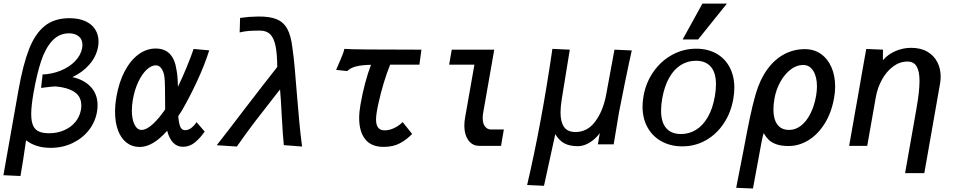

<svg xmlns="http://www.w3.org/2000/svg" viewBox="-34 -834 5454 1098"><path d="M362.5 -730Q417.5 -730 455 -712.5Q492.5 -695 511 -664.8Q529.5 -634.5 529.5 -596.5Q529.5 -581 526.5 -564.5Q516 -509.5 477 -464.8Q438 -420 380 -393Q446.5 -378.5 485.2 -337Q524 -295.5 524 -232Q524 -212.5 520.5 -193.5Q510.5 -136 473.8 -89.2Q437 -42.5 380.2 -15.5Q323.5 11.5 255.5 11.5Q170.5 11.5 115 -32Q104.5 42 98.2 81.5Q92 121 83 172.5L-14.5 168L71.5 -318Q97.5 -464.5 132.2 -553.2Q167 -642 222.2 -686Q277.5 -730 362.5 -730ZM429 -206.5Q431 -218 431 -230.5Q431 -282 391.5 -308Q352 -334 286 -339.5Q274.5 -340 253.2 -337.5Q232 -335 223.5 -334L201 -331Q201.5 -338 205.5 -372.5Q209.5 -398.5 209 -408Q263 -410 312.2 -429.8Q361.5 -449.5 394.8 -483.5Q428 -517.5 436 -560Q437.5 -569 437.5 -576.5Q437.5 -609.5 415.8 -626.5Q394 -643.5 362 -643.5Q304 -643.5 264.8 -600.8Q225.5 -558 201.2 -485Q177 -412 158 -304.5Q144.5 -229 144.5 -182Q144.5 -139.5 155.5 -115.5Q166.5 -91.5 188.8 -81.8Q211 -72 246.5 -72Q293 -72 332 -88.8Q371 -105.5 396.5 -136Q422 -166.5 429 -206.5Z M624 -194.5Q624 -236.5 632 -281.5Q646.5 -365 679.5 -427.2Q712.5 -489.5 758.2 -523Q804 -556.5 856 -556.5Q908.5 -556.5 937.8 -525Q967 -493.5 975 -436Q982.5 -402.5 983.5 -337.5Q1009 -390 1034.5 -452Q1060 -514 1073 -554L1162.5 -546Q1136 -462 1093 -369.5Q1050 -277 1006 -201.5L985.5 -170Q988.5 -129 997 -109.2Q1005.5 -89.5 1025 -89.5Q1043 -89.5 1060 -102.5Q1077 -115.5 1090 -135.5L1136.5 -81.5Q1111.5 -45 1081 -19.8Q1050.5 5.5 1012.5 5.5Q979 5.5 956.2 -18Q933.5 -41.5 922 -86.5Q840.5 6.5 764.5 6.5Q721.5 6.5 689.8 -18.2Q658 -43 641 -88.2Q624 -133.5 624 -194.5ZM720 -202Q720 -152.5 735.2 -121.8Q750.5 -91 775.5 -91Q803 -91 838.8 -123.2Q874.5 -155.5 910.5 -208.5Q910 -228.5 910 -277.5Q910 -287 909.5 -330.2Q909 -373.5 906.5 -393Q903 -421.5 890 -441Q877 -460.5 858 -460.5Q832 -460.5 805.5 -436.2Q779 -412 757.5 -367.2Q736 -322.5 725.5 -263Q720 -229 720 -202Z M1359.5 -203.5Q1483.5 -365 1551.5 -451Q1551 -526.5 1541.8 -571.2Q1532.5 -616 1511.5 -637.5Q1490.5 -659 1453 -659Q1412.5 -659 1388 -657Q1363.5 -655 1336.5 -648.5L1339 -731.5Q1370.5 -736 1388.2 -737.2Q1406 -738.5 1441 -739.5Q1507.5 -740.5 1547.5 -724.2Q1587.5 -708 1609 -668.8Q1630.5 -629.5 1638.5 -558.5Q1646 -506 1651 -450.5Q1656 -395 1663 -306Q1672.5 -193.5 1678.2 -131Q1684 -68.5 1693.5 4L1589 -4Q1584 -51.5 1577 -174.5Q1572.5 -267.5 1567.5 -322.5L1540 -287.5Q1469.5 -198 1422 -135.8Q1374.5 -73.5 1320.5 4L1205.5 -3.5Q1280.5 -99.5 1359.5 -203.5Z M1900.5 -463Q1902.5 -468 1911.8 -489Q1921 -510 1927 -526.5Q1933 -543 1935.5 -554.5Q1973 -550 2376 -550L2364.5 -464H2197Q2156.5 -362.5 2130.5 -244Q2116.5 -182.5 2116.5 -150.5Q2116.5 -88.5 2165.5 -88.5Q2192.5 -88.5 2220.5 -101.8Q2248.5 -115 2268.5 -136L2323 -68Q2291 -35 2252.5 -14.5Q2214 6 2160 6Q2089 6 2054.5 -37.8Q2020 -81.5 2020 -158.5Q2020 -195 2027.5 -236Q2049 -360 2087.5 -463.5Q2033 -462 2002.2 -454.2Q1971.5 -446.5 1951.5 -427.5L1888 -434.5Q1890.5 -439.5 1893.5 -446.8Q1896.5 -454 1900.5 -463Z M2621.5 -116.5Q2621.5 -138.5 2626 -163L2679 -464H2534.5L2549.5 -550H2792.5L2729 -188Q2726.5 -175 2726.5 -159Q2726.5 -127 2740 -110.2Q2753.5 -93.5 2773.5 -93.5H2847.5L2840.5 -54Q2838.5 -41.5 2836 -27.5Q2833.5 -13.5 2831.5 0H2705Q2680.5 0 2661.8 -14Q2643 -28 2632.2 -54.2Q2621.5 -80.5 2621.5 -116.5Z M3125 -554.5 3224.5 -550 3178.5 -266.5Q3171.5 -223.5 3171.5 -190.5Q3171.5 -137 3191.5 -108Q3211.5 -79 3257.5 -79Q3324.5 -79 3369 -137.8Q3413.5 -196.5 3431.5 -287.5L3480 -550L3579 -545.5Q3564 -479.5 3540 -362.5Q3516 -245.5 3506 -192L3475.5 -8.5H3385L3396 -72.5Q3371.5 -39 3337.8 -18.5Q3304 2 3270.5 2Q3224 2 3193.8 -14Q3163.5 -30 3141.5 -67L3077 228.5L2980.5 224Q3063 -128.5 3125 -554.5Z M3640.5 -224.5Q3640.5 -252 3646 -284Q3659.5 -361.5 3702.8 -423.5Q3746 -485.5 3810 -520.5Q3874 -555.5 3947.5 -555.5Q4013 -555.5 4062.2 -528Q4111.5 -500.5 4138.5 -449.8Q4165.5 -399 4165.5 -332Q4165.5 -302 4159.5 -268Q4146 -190 4105.2 -128.5Q4064.5 -67 4003 -32Q3941.5 3 3868 3Q3802 3 3750.2 -25Q3698.5 -53 3669.5 -104.8Q3640.5 -156.5 3640.5 -224.5ZM4054 -283Q4060.5 -319 4060.5 -351Q4060.5 -418.5 4030.8 -452.5Q4001 -486.5 3946 -486.5Q3898.5 -486.5 3859.5 -462.2Q3820.5 -438 3793 -389.5Q3765.5 -341 3753 -270.5Q3746.5 -233.5 3746.5 -201.5Q3746.5 -134.5 3776 -101Q3805.5 -67.5 3860.5 -67.5Q3907 -67.5 3946.2 -91.5Q3985.5 -115.5 4013.5 -163.8Q4041.5 -212 4054 -283ZM3870 -608.5 3983 -813.5H4123L3958.5 -608.5Z M4176 240 4215.5 38.5 4224.5 -9Q4240 -92 4254.5 -161.2Q4269 -230.5 4288 -297.5Q4312.5 -380.5 4354.5 -438Q4396.5 -495.5 4451.2 -524.2Q4506 -553 4568.5 -553Q4622 -553 4661.2 -525Q4700.5 -497 4721.2 -448.5Q4742 -400 4742 -339.5Q4742 -307.5 4736 -274.5Q4721 -189 4681.8 -126.8Q4642.5 -64.5 4588.8 -31.8Q4535 1 4476.5 1Q4433 1 4405 -9.2Q4377 -19.5 4361.8 -34.8Q4346.5 -50 4333 -72.5Q4327.5 -53.5 4321.2 -22.8Q4315 8 4305.5 63Q4286 172.5 4272 244ZM4633 -285.5Q4638 -316.5 4638 -339.5Q4638 -394 4617.2 -428.2Q4596.5 -462.5 4558.5 -462.5Q4521.5 -462.5 4487.2 -436.2Q4453 -410 4428.5 -365.8Q4404 -321.5 4395 -270Q4389 -236.5 4389 -208Q4389 -152 4411.8 -121.5Q4434.5 -91 4479 -91Q4515 -91 4546.2 -115Q4577.5 -139 4600 -183Q4622.5 -227 4633 -285.5Z M5224.5 -370.5Q5224.5 -426.5 5208 -454.2Q5191.5 -482 5155.5 -482Q5111.5 -482 5073.5 -453.8Q5035.5 -425.5 5009.8 -378.8Q4984 -332 4974.5 -278L4925.5 0H4822L4849.5 -155L4854.5 -184.5L4871 -276Q4881.5 -338 4892.5 -400Q4903.5 -462 4913 -516Q4917.5 -539 4920 -554L5015.5 -550L5015 -489.5Q5044 -523.5 5087.2 -542Q5130.5 -560.5 5176 -560.5Q5231.5 -560.5 5269.5 -538.2Q5307.5 -516 5326.5 -478.5Q5345.5 -441 5345.5 -396Q5345.5 -375.5 5342 -356.5L5252 156H5142L5206.5 -210Q5224.5 -311 5224.5 -370.5Z"/></svg>

Font: JuliaMono SemiBoldItalic
Style: Regular
Weight: 600
Italic angle: -9°
Monospace: yes
Designer: cormullion
Foundry: corm
Version: Version 0.049; ttfautohint (v1.8.4)